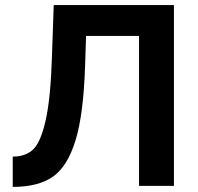

<svg xmlns="http://www.w3.org/2000/svg" viewBox="-20 -730 778 754"><path d="M526 0V-589H318L314 -469Q308 -281 276.5 -178.5Q245 -76 187.5 -36Q130 4 30 4V-115Q82 -115 111.5 -144.5Q141 -174 160 -260.5Q179 -347 184 -507L191 -710H663V0Z"/></svg>

Font: Raleway-v4020
Style: Bold
Weight: 700
Designer: Matt McInerney, Pablo Impallari, Rodrigo Fuenzalida
Foundry: Matt McInerney, Pablo Impallari, Rodrigo Fuenzalida
Version: Version 4.020;PS 004.020;hotconv 1.0.88;makeotf.lib2.5.64775